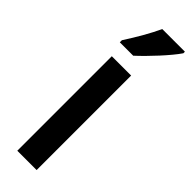

<svg xmlns="http://www.w3.org/2000/svg" viewBox="-261 -773 780 780"><g transform="rotate(45 128.5 -383.0)"><path d="M257 -757V-766H127C106 -721 78 -672 43 -618V-606H120C164 -646 231 -718 257 -757ZM171 0V-543H60V0Z"/></g></svg>

Font: Noto Sans Myanmar UI ExtraCondensed SemiBold
Style: Regular
Weight: 600
Width: 2
Designer: Monotype Design Team
Foundry: Monotype Imaging Inc.
Version: Version 2.103